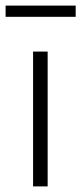

<svg xmlns="http://www.w3.org/2000/svg" viewBox="-28 -665 290 685"><path d="M-8 -605V-645H242V-605ZM90 0V-481H142V0Z"/></svg>

Font: Assistant Light
Style: Regular
Weight: 300
Designer: Hebrew By Ben Nathan, Latin by Paul Hunt
Version: Version 2.001;PS 002.001;hotconv 1.0.88;makeotf.lib2.5.64775